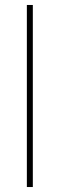

<svg xmlns="http://www.w3.org/2000/svg" viewBox="-20 -752 240 772"><path d="M88 0V-732H112V0Z"/></svg>

Font: Exo Thin Thin
Style: Regular
Weight: 250
Version: Version 2.000